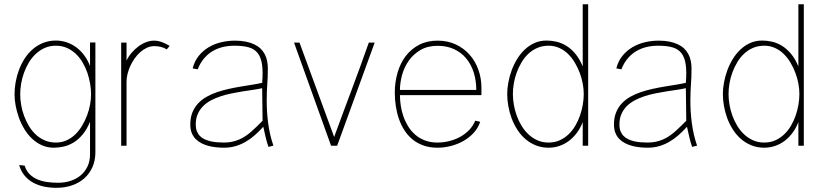

<svg xmlns="http://www.w3.org/2000/svg" viewBox="-20 -690 3899 909"><path d="M431.6 -488.8H406.2V-377Q396 -404.8 379.4 -427.2Q362.8 -449.7 341.6 -465.6Q320.3 -481.4 295.7 -489.7Q271 -498 244.6 -498Q211.9 -498 184.6 -487.1Q157.2 -476.1 135.5 -457.5Q113.8 -439 97.4 -413.8Q81.1 -388.7 70.3 -360.4Q59.6 -332 54.2 -302Q48.8 -272 48.8 -243.7Q48.8 -217.8 54.2 -189Q59.6 -160.2 69.8 -132.1Q80.1 -104 95.7 -78.4Q111.3 -52.7 132.1 -33.2Q152.8 -13.7 178.5 -2.2Q204.1 9.3 234.9 9.3Q257.8 9.3 281.5 3.9Q305.2 -1.5 327.9 -15.1Q350.6 -28.8 370.8 -52.7Q391.1 -76.7 406.2 -113.3V41Q406.2 72.8 394.5 97.7Q382.8 122.6 362.3 139.9Q341.8 157.2 314.2 166.3Q286.6 175.3 254.9 175.3Q230.5 175.3 205.6 172.1Q180.7 168.9 159.2 160.2Q137.7 151.4 121.1 135.5Q104.5 119.6 96.7 94.2L70.8 91.3Q79.1 120.6 96.2 141.1Q113.3 161.6 136.7 174.6Q160.2 187.5 188.5 193.4Q216.8 199.2 247.6 199.2Q287.1 199.2 321 187.5Q355 175.8 379.4 154.1Q403.8 132.3 417.7 101.1Q431.6 69.8 431.6 30.8ZM411.1 -243.7Q411.1 -220.7 406.5 -195.1Q401.9 -169.4 392.3 -144Q382.8 -118.7 368.9 -95.2Q355 -71.8 336.7 -54Q318.4 -36.1 295.2 -25.6Q272 -15.1 244.6 -15.1Q215.8 -15.1 191.9 -25.4Q168 -35.6 149.4 -53Q130.9 -70.3 116.9 -93.5Q103 -116.7 93.8 -142.1Q84.5 -167.5 80.1 -193.6Q75.7 -219.7 75.7 -243.7Q75.7 -267.6 80.1 -293.9Q84.5 -320.3 93.8 -345.9Q103 -371.6 116.9 -394.5Q130.9 -417.5 149.7 -435.1Q168.5 -452.6 192.1 -463.1Q215.8 -473.6 244.6 -473.6Q273.4 -473.6 296.9 -463.1Q320.3 -452.6 338.9 -435.1Q357.4 -417.5 371.1 -394.3Q384.8 -371.1 393.6 -345.5Q402.3 -319.8 406.7 -293.5Q411.1 -267.1 411.1 -243.7Z M783.2 -472.7Q765.1 -483.9 746.3 -490.7Q727.5 -497.6 709 -497.6Q690.4 -497.6 671.4 -490.2Q652.3 -482.9 635 -470Q617.7 -457 603 -439.9Q588.4 -422.9 579.1 -403.3V-488.3H553.7V0H579.1V-303.2Q579.1 -320.8 583.7 -339.8Q588.4 -358.9 596.9 -377.7Q605.5 -396.5 617.7 -413.6Q629.9 -430.7 644.5 -443.6Q659.2 -456.5 676 -464.1Q692.9 -471.7 711.4 -471.7Q718.8 -471.7 726.6 -470.7Q734.4 -469.7 742.2 -467.8Q750 -465.8 756.8 -462.9Q763.7 -460 769.5 -456.1Z M1274.4 -0.5Q1265.6 -25.4 1259.5 -52Q1253.4 -78.6 1249.8 -105.7Q1246.1 -132.8 1244.4 -159.9Q1242.7 -187 1242.7 -212.9Q1242.7 -237.3 1243.4 -255.4Q1244.1 -273.4 1245.4 -290Q1246.6 -306.6 1247.3 -324.7Q1248 -342.8 1248 -367.2Q1248 -385.7 1244.4 -402.6Q1240.7 -419.4 1233.2 -433.8Q1225.6 -448.2 1213.4 -460Q1201.2 -471.7 1183.8 -480Q1166.5 -488.3 1143.8 -492.9Q1121.1 -497.6 1092.3 -497.6Q1059.6 -497.6 1027.3 -490Q995.1 -482.4 968 -466.3Q940.9 -450.2 920.9 -425.5Q900.9 -400.9 892.1 -366.2L916 -361.8Q927.7 -391.6 945.6 -412.8Q963.4 -434.1 985.8 -447.5Q1008.3 -460.9 1034.7 -467.3Q1061 -473.6 1089.8 -473.6Q1129.9 -473.6 1157 -466.1Q1184.1 -458.5 1199.7 -439Q1215.3 -419.4 1220.5 -385.3Q1225.6 -351.1 1221.2 -297.9Q1199.7 -293 1173.3 -288.8Q1147 -284.7 1119.1 -280Q1091.3 -275.4 1062.7 -269Q1034.2 -262.7 1007.6 -253.7Q981 -244.6 958 -231.7Q935.1 -218.8 917.7 -200.2Q900.4 -181.6 890.6 -157Q880.9 -132.3 880.9 -100.1Q880.9 -77.6 887.7 -60.8Q894.5 -43.9 906.2 -32Q918 -20 933.6 -12Q949.2 -3.9 966.8 0.7Q984.4 5.4 1003.4 7.3Q1022.5 9.3 1040.5 9.3Q1069.8 9.3 1095.5 1.7Q1121.1 -5.9 1144 -19.3Q1167 -32.7 1187.3 -50.8Q1207.5 -68.8 1226.6 -89.8Q1231.9 -65.9 1237.3 -42Q1242.7 -18.1 1251 5.4ZM1223.1 -118.2Q1209.5 -104.5 1196.3 -91.6Q1183.1 -78.6 1169.9 -67.1Q1156.7 -55.7 1142.8 -46.1Q1128.9 -36.6 1113 -29.8Q1097.2 -22.9 1079.3 -19Q1061.5 -15.1 1040.5 -15.1Q1024.4 -15.1 1008.3 -16.4Q992.2 -17.6 977.3 -21Q962.4 -24.4 949.5 -30.3Q936.5 -36.1 927 -45.7Q917.5 -55.2 912.1 -68.6Q906.7 -82 906.7 -100.1Q906.7 -128.4 916 -149.7Q925.3 -170.9 941.2 -187Q957 -203.1 978.5 -214.6Q1000 -226.1 1024.7 -234.1Q1049.3 -242.2 1075.7 -247.6Q1102.1 -252.9 1127.9 -257.1Q1153.8 -261.2 1177.7 -264.6Q1201.7 -268.1 1221.2 -272.5Z M1372.1 -488.3 1547.4 0H1576.2L1753.9 -488.3H1726.1Q1707 -434.1 1686.5 -377.7Q1666 -321.3 1644.8 -264.6Q1623.5 -208 1602.5 -151.6Q1581.5 -95.2 1562 -41.5L1397.9 -488.3Z M2230 -118.7Q2218.8 -91.8 2199 -72.3Q2179.2 -52.7 2154.8 -40Q2130.4 -27.3 2103.5 -21.2Q2076.7 -15.1 2050.8 -15.1Q2017.1 -15.1 1991 -25.4Q1964.8 -35.6 1945.1 -53Q1925.3 -70.3 1911.6 -93Q1897.9 -115.7 1889.4 -140.6Q1880.9 -165.5 1877.2 -191.2Q1873.5 -216.8 1873.5 -239.7H2259.3V-274.4Q2259.3 -319.8 2244.6 -360.4Q2230 -400.9 2202.9 -431.4Q2175.8 -461.9 2137.5 -479.7Q2099.1 -497.6 2051.8 -497.6Q2002 -497.6 1964.1 -477.8Q1926.3 -458 1900.6 -424.3Q1875 -390.6 1862.1 -345.7Q1849.1 -300.8 1849.1 -251Q1849.1 -218.8 1854 -187Q1858.9 -155.3 1868.9 -126.5Q1878.9 -97.7 1895 -72.8Q1911.1 -47.9 1933.6 -29.5Q1956.1 -11.2 1985.4 -1Q2014.6 9.3 2051.8 9.3Q2082 9.3 2113.3 1.5Q2144.5 -6.3 2172.4 -21.7Q2200.2 -37.1 2221.7 -60.1Q2243.2 -83 2253.4 -113.3ZM1873.5 -264.2Q1873.5 -297.9 1883.5 -334.7Q1893.6 -371.6 1915 -402.3Q1936.5 -433.1 1970.5 -453.1Q2004.4 -473.1 2051.8 -473.1Q2096.2 -473.1 2130.4 -457Q2164.6 -440.9 2187.7 -412.8Q2210.9 -384.8 2222.9 -346.4Q2234.9 -308.1 2234.9 -264.2Z M2764.6 0V-669.9H2738.8V-375.5Q2723.6 -412.1 2703.4 -436Q2683.1 -460 2660.4 -473.6Q2637.7 -487.3 2614 -492.7Q2590.3 -498 2567.4 -498Q2536.6 -498 2511 -486.6Q2485.4 -475.1 2464.6 -455.6Q2443.8 -436 2428.2 -410.4Q2412.6 -384.8 2402.3 -356.7Q2392.1 -328.6 2386.7 -299.8Q2381.3 -271 2381.3 -245.1Q2381.3 -216.8 2386.7 -186.8Q2392.1 -156.7 2402.8 -128.4Q2413.6 -100.1 2429.9 -75Q2446.3 -49.8 2468 -31.2Q2489.7 -12.7 2517.1 -1.7Q2544.4 9.3 2577.1 9.3Q2603.5 9.3 2628.2 1Q2652.8 -7.3 2673.8 -23.2Q2694.8 -39.1 2711.4 -61.5Q2728 -84 2738.8 -111.8V0ZM2408.2 -245.1Q2408.2 -269 2412.6 -295.2Q2417 -321.3 2426.3 -346.7Q2435.5 -372.1 2449.5 -395.3Q2463.4 -418.5 2481.9 -435.8Q2500.5 -453.1 2524.4 -463.4Q2548.3 -473.6 2577.1 -473.6Q2604.5 -473.6 2627.7 -463.1Q2650.9 -452.6 2669.2 -434.8Q2687.5 -417 2701.4 -393.6Q2715.3 -370.1 2724.9 -344.7Q2734.4 -319.3 2739 -293.7Q2743.7 -268.1 2743.7 -245.1Q2743.7 -221.7 2739.3 -195.3Q2734.9 -168.9 2726.1 -143.3Q2717.3 -117.7 2703.6 -94.5Q2689.9 -71.3 2671.4 -53.7Q2652.8 -36.1 2629.4 -25.6Q2606 -15.1 2577.1 -15.1Q2548.3 -15.1 2524.7 -25.6Q2501 -36.1 2482.2 -53.7Q2463.4 -71.3 2449.5 -94.2Q2435.5 -117.2 2426.3 -142.8Q2417 -168.5 2412.6 -194.8Q2408.2 -221.2 2408.2 -245.1Z M3280.3 -0.5Q3271.5 -25.4 3265.4 -52Q3259.3 -78.6 3255.6 -105.7Q3252 -132.8 3250.2 -159.9Q3248.5 -187 3248.5 -212.9Q3248.5 -237.3 3249.3 -255.4Q3250 -273.4 3251.2 -290Q3252.4 -306.6 3253.2 -324.7Q3253.9 -342.8 3253.9 -367.2Q3253.9 -385.7 3250.2 -402.6Q3246.6 -419.4 3239 -433.8Q3231.4 -448.2 3219.2 -460Q3207 -471.7 3189.7 -480Q3172.4 -488.3 3149.7 -492.9Q3127 -497.6 3098.1 -497.6Q3065.4 -497.6 3033.2 -490Q3001 -482.4 2973.9 -466.3Q2946.8 -450.2 2926.8 -425.5Q2906.7 -400.9 2897.9 -366.2L2921.9 -361.8Q2933.6 -391.6 2951.4 -412.8Q2969.2 -434.1 2991.7 -447.5Q3014.2 -460.9 3040.5 -467.3Q3066.9 -473.6 3095.7 -473.6Q3135.7 -473.6 3162.8 -466.1Q3189.9 -458.5 3205.6 -439Q3221.2 -419.4 3226.3 -385.3Q3231.4 -351.1 3227.1 -297.9Q3205.6 -293 3179.2 -288.8Q3152.8 -284.7 3125 -280Q3097.2 -275.4 3068.6 -269Q3040 -262.7 3013.4 -253.7Q2986.8 -244.6 2963.9 -231.7Q2940.9 -218.8 2923.6 -200.2Q2906.2 -181.6 2896.5 -157Q2886.7 -132.3 2886.7 -100.1Q2886.7 -77.6 2893.6 -60.8Q2900.4 -43.9 2912.1 -32Q2923.8 -20 2939.5 -12Q2955.1 -3.9 2972.7 0.7Q2990.2 5.4 3009.3 7.3Q3028.3 9.3 3046.4 9.3Q3075.7 9.3 3101.3 1.7Q3127 -5.9 3149.9 -19.3Q3172.9 -32.7 3193.1 -50.8Q3213.4 -68.8 3232.4 -89.8Q3237.8 -65.9 3243.2 -42Q3248.5 -18.1 3256.8 5.4ZM3229 -118.2Q3215.3 -104.5 3202.1 -91.6Q3189 -78.6 3175.8 -67.1Q3162.6 -55.7 3148.7 -46.1Q3134.8 -36.6 3118.9 -29.8Q3103 -22.9 3085.2 -19Q3067.4 -15.1 3046.4 -15.1Q3030.3 -15.1 3014.2 -16.4Q2998 -17.6 2983.2 -21Q2968.3 -24.4 2955.3 -30.3Q2942.4 -36.1 2932.9 -45.7Q2923.3 -55.2 2918 -68.6Q2912.6 -82 2912.6 -100.1Q2912.6 -128.4 2921.9 -149.7Q2931.2 -170.9 2947 -187Q2962.9 -203.1 2984.4 -214.6Q3005.9 -226.1 3030.5 -234.1Q3055.2 -242.2 3081.5 -247.6Q3107.9 -252.9 3133.8 -257.1Q3159.7 -261.2 3183.6 -264.6Q3207.5 -268.1 3227.1 -272.5Z M3785.6 0V-669.9H3759.8V-375.5Q3744.6 -412.1 3724.4 -436Q3704.1 -460 3681.4 -473.6Q3658.7 -487.3 3635 -492.7Q3611.3 -498 3588.4 -498Q3557.6 -498 3532 -486.6Q3506.3 -475.1 3485.6 -455.6Q3464.8 -436 3449.2 -410.4Q3433.6 -384.8 3423.3 -356.7Q3413.1 -328.6 3407.7 -299.8Q3402.3 -271 3402.3 -245.1Q3402.3 -216.8 3407.7 -186.8Q3413.1 -156.7 3423.8 -128.4Q3434.6 -100.1 3450.9 -75Q3467.3 -49.8 3489 -31.2Q3510.7 -12.7 3538.1 -1.7Q3565.4 9.3 3598.1 9.3Q3624.5 9.3 3649.2 1Q3673.8 -7.3 3694.8 -23.2Q3715.8 -39.1 3732.4 -61.5Q3749 -84 3759.8 -111.8V0ZM3429.2 -245.1Q3429.2 -269 3433.6 -295.2Q3438 -321.3 3447.3 -346.7Q3456.5 -372.1 3470.5 -395.3Q3484.4 -418.5 3502.9 -435.8Q3521.5 -453.1 3545.4 -463.4Q3569.3 -473.6 3598.1 -473.6Q3625.5 -473.6 3648.7 -463.1Q3671.9 -452.6 3690.2 -434.8Q3708.5 -417 3722.4 -393.6Q3736.3 -370.1 3745.8 -344.7Q3755.4 -319.3 3760 -293.7Q3764.6 -268.1 3764.6 -245.1Q3764.6 -221.7 3760.3 -195.3Q3755.9 -168.9 3747.1 -143.3Q3738.3 -117.7 3724.6 -94.5Q3710.9 -71.3 3692.4 -53.7Q3673.8 -36.1 3650.4 -25.6Q3627 -15.1 3598.1 -15.1Q3569.3 -15.1 3545.7 -25.6Q3522 -36.1 3503.2 -53.7Q3484.4 -71.3 3470.5 -94.2Q3456.5 -117.2 3447.3 -142.8Q3438 -168.5 3433.6 -194.8Q3429.2 -221.2 3429.2 -245.1Z"/></svg>

Font: SaysetthaMai Thin
Style: Regular
Weight: 100
Designer: John M. Durdin
Foundry: Lao Script for Windows
Version: Version 1.101